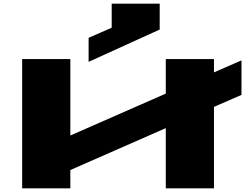

<svg xmlns="http://www.w3.org/2000/svg" viewBox="-20 -1020 1328 1040"><path d="M100 0V-700H361V-286L878 -513V-700H1139V-628L1288 -693V-506L1139 -441V0H878V-326L361 -99V0ZM460 -685V-815L585 -870V-1000H845V-860Z"/></svg>

Font: Stalinist One
Style: Regular
Weight: 400
Designer: Jovanny Lemonad
Foundry: Alexey Maslov, Jovanny Lemonad
Version: Version 3.004